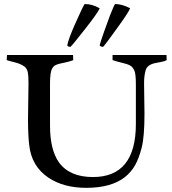

<svg xmlns="http://www.w3.org/2000/svg" viewBox="-20 -904 840 937"><path d="M116.7 -324.2 119.1 -500Q119.1 -536.6 115 -553.7Q110.8 -570.8 98.9 -579.6Q86.9 -588.4 71.8 -593.8Q56.6 -599.1 40.5 -602.8Q24.4 -606.4 12.7 -610.8L14.2 -635.7H336.4L337.4 -610.4Q316.9 -603 300.5 -599.6Q284.2 -596.2 271.7 -593.3Q259.3 -590.3 250.2 -585.7Q241.2 -581.1 235.4 -571.3Q224.1 -552.7 224.1 -499.5V-291Q224.1 -172.9 267.6 -111.8Q319.3 -40 433.6 -40Q643.1 -40 643.1 -299.3V-491.2Q643.1 -544.9 635.3 -560.5Q627.4 -576.2 618.7 -582Q609.9 -587.9 597.2 -591.8Q584.5 -595.7 567.6 -599.6Q550.8 -603.5 529.3 -610.8V-635.7H792.5L793.5 -610.4Q781.7 -604 765.9 -601.6Q750 -599.1 735.4 -595.7Q698.7 -587.4 690.9 -561.5Q683.1 -534.7 683.1 -499L685.1 -348.6Q685.1 -236.8 671.6 -184.1Q658.2 -131.3 639.2 -97.7Q620.1 -64 588.9 -39.1Q522 12.7 400.9 12.7Q291 12.7 216.8 -36.6Q133.8 -92.3 122.6 -195.8Q116.7 -244.1 116.7 -324.2ZM615.2 -863.8Q606.4 -842.3 556.6 -773.4Q490.7 -681.6 482.9 -675.3Q471.2 -675.3 466.3 -683.1Q467.8 -691.9 488 -749.5Q508.3 -807.1 516.6 -828.1Q536.1 -877.9 541.5 -884.3Q575.2 -884.3 615.2 -863.8ZM466.8 -863.3Q453.6 -836.9 402.8 -772Q333 -682.6 323.7 -675.3Q313 -675.3 308.1 -682.1Q313 -710.4 342.8 -778.8Q384.3 -872.6 393.1 -884.3Q431.2 -884.3 466.8 -863.3Z"/></svg>

Font: RadleyRegular
Style: Regular
Weight: 400
Designer: vernon adams
Foundry: vernon adams
Version: Version 1.000;PS 001.001;hotconv 1.0.56